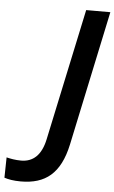

<svg xmlns="http://www.w3.org/2000/svg" viewBox="-218 -755 594 997"><g transform="rotate(5 79.5 -256.0)"><path d="M-71 202C57 202 134 142 167 -11L316 -714H190L44 -28C26 57 -17 94 -79 94C-109 94 -134 89 -155 84L-157 190C-136 197 -109 202 -71 202Z"/></g></svg>

Font: Noto Sans SemiBold
Style: Italic
Weight: 600
Italic angle: -12°
Designer: Monotype Design Team
Foundry: Monotype Imaging Inc.
Version: Version 2.013